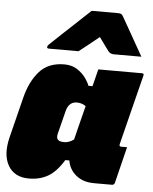

<svg xmlns="http://www.w3.org/2000/svg" viewBox="-68 -880 748 937"><g transform="rotate(5 306.0 -411.0)"><path d="M233 -560Q269 -560 294.5 -544Q320 -528 336 -506.5Q352 -485 359 -466H379Q384 -487 389.5 -508Q395 -529 400 -550H614Q625 -550 622 -539Q601 -454 579 -368Q557 -282 536 -196Q533 -184 544 -184H573Q562 -140 551 -95Q540 -50 529 -6Q526 5 515 5H428Q374 5 339.5 -23Q305 -51 298 -95H278Q243 -37 202.5 -13.5Q162 10 109 10Q37 10 6.5 -43.5Q-24 -97 -2 -184L47 -380Q67 -461 111 -510.5Q155 -560 233 -560ZM233 -192Q240 -182 265 -182Q289 -182 312 -199Q322 -238 332.5 -281Q343 -324 354 -366Q346 -372 335 -376Q324 -380 310 -380Q271 -380 259 -334L231 -223Q225 -201 233 -192ZM343 -832H472Q483 -832 488 -829Q493 -826 498 -817Q507 -802 525.5 -768.5Q544 -735 566 -697Q588 -659 604 -630H470Q452 -630 443 -641Q437 -649 425.5 -664.5Q414 -680 394 -708Q360 -681 338 -663Q316 -645 296 -630H151Q140 -630 142 -639Q143 -644 147 -648Q151 -652 167 -667Q181 -681 205.5 -703.5Q230 -726 256.5 -751Q283 -776 306.5 -798Q330 -820 343 -832Z"/></g></svg>

Font: Recursive Sn Lnr St XBk
Style: Italic
Weight: 1000
Italic angle: -15°
Version: Version 1.079;hotconv 1.0.112;makeotfexe 2.5.65598; ttfautoh